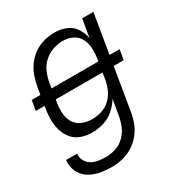

<svg xmlns="http://www.w3.org/2000/svg" viewBox="-176 -659 929 993"><g transform="rotate(-30 288.0 -162.5)"><path d="M204 213Q236 213 268.5 205.5Q301 198 330.5 179.5Q360 161 382 134Q404 107 415.5 75.5Q427 44 432 12L473 -235H533L543 -295H483L522 -530H455L437 -422Q431 -455 412.5 -483.5Q394 -512 362 -525Q330 -538 294 -538Q263 -538 231.5 -530Q200 -522 172 -503Q144 -484 124 -457Q104 -430 93 -399Q82 -368 77 -337L70 -295H18L8 -235H60L59 -227Q53 -194 52.5 -160Q52 -126 61 -94.5Q70 -63 90 -38.5Q110 -14 141 -3Q172 8 206 8Q239 8 273.5 -2Q308 -12 336 -36Q364 -60 383 -91L367 2Q362 32 350 60.5Q338 89 315 111.5Q292 134 262.5 143.5Q233 153 204 153Q181 153 159 149.5Q137 146 118.5 135Q100 124 90 104.5Q80 85 83 63H17Q13 91 21.5 118Q30 145 49 164Q68 183 93.5 194Q119 205 147 209Q175 213 204 213ZM416 -295H137L142 -328Q147 -357 159.5 -386Q172 -415 196 -437Q220 -459 250 -469Q280 -479 309 -479Q341 -479 368 -465.5Q395 -452 408 -425Q421 -398 422 -367.5Q423 -337 418 -305ZM240 -52Q209 -52 181 -63.5Q153 -75 138 -100Q123 -125 121 -156Q119 -187 124 -218L127 -235H406L400 -195Q395 -167 383 -139.5Q371 -112 348 -90.5Q325 -69 296.5 -60.5Q268 -52 240 -52Z"/></g></svg>

Font: Iosevka Sparkle Light Oblique
Style: Regular
Weight: 300
Italic angle: -9°
Designer: Belleve Invis
Foundry: Belleve Invis
Version: Version 4.5.0; ttfautohint (v1.8.3)